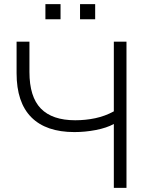

<svg xmlns="http://www.w3.org/2000/svg" viewBox="-20 -906 723 926"><path d="M60 0ZM529 0V-308Q494 -289 442.5 -279Q391 -269 339 -269Q202 -269 131 -340.5Q60 -412 60 -553V-705H122V-559Q122 -439 177 -382.5Q232 -326 343 -326Q393 -326 440 -336Q487 -346 529 -369V-705H590V0ZM366 -813V-886H439V-813ZM199 -813V-886H272V-813Z"/></svg>

Font: Winston Light
Style: Regular
Weight: 300
Designer: Original fonts by Vernon Adams / Changes by Cristiano Sobral
Foundry: Original fonts by Vernon Adams / Changes by Cristiano Sobral
Version: Version 2.503;July 17, 2020;FontCreator 13.0.0.2655 64-bit